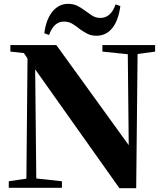

<svg xmlns="http://www.w3.org/2000/svg" viewBox="-20 -983 865 1005"><path d="M585 -960 609.9 -951.2Q600.1 -876 567.6 -835.9Q535.2 -795.9 484.9 -795.9Q457 -795.9 437.3 -806.4Q417.5 -816.9 399.9 -829.1Q381.3 -844.2 360.8 -857.2Q340.3 -870.1 314.9 -870.1Q261.7 -870.1 236.8 -799.8L211.9 -809.1Q221.2 -881.8 254.6 -922.4Q288.1 -962.9 335.9 -962.9Q363.8 -962.9 384 -952.9Q404.3 -942.9 420.9 -930.2Q441.4 -915.5 460.9 -902.3Q480.5 -889.2 505.9 -889.2Q560.5 -889.2 585 -960ZM792 -747.1V-712.9L700.2 -700.2L692.9 2H605L164.1 -620.1L169.9 -48.8L304.2 -34.2V0H25.9V-34.2L118.2 -47.9L124 -676.8L105 -705.1L34.2 -712.9V-747.1H274.9L653.8 -223.1L648.9 -699.2L516.1 -712.9V-747.1Z"/></svg>

Font: Source Han Serif JP Heavy
Style: Regular
Weight: 900
Designer: Ryoko NISHIZUKA  (kana & ideographs); Frank Grießhammer (Latin, Greek & Cyrillic); Wenlong ZHANG  (bopomofo); Sandoll Co
Foundry: Adobe Systems Incorporated
Version: Version 1.001;PS 1.001;hotconv 16.6.54;makeotf.lib2.5.65590